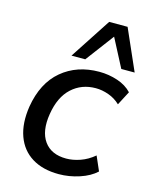

<svg xmlns="http://www.w3.org/2000/svg" viewBox="-115 -831 729 916"><g transform="rotate(15 249.5 -373.0)"><path d="M264 9Q185 9 131.5 -24Q78 -57 55.5 -119Q33 -181 46 -266Q66 -387 141 -450Q216 -513 326 -513Q373 -513 416.5 -498.5Q460 -484 487 -455L451 -386Q426 -410 393.5 -421.5Q361 -433 330 -433Q260 -433 211.5 -388.5Q163 -344 149 -257Q135 -170 170 -121Q205 -72 279 -72Q312 -72 348 -84.5Q384 -97 416 -124L447 -53Q416 -24 365.5 -7.5Q315 9 264 9ZM177 -553 309 -755H400L489 -553H423L350 -693L245 -553Z"/></g></svg>

Font: Mulish SemiBold
Style: Italic
Weight: 600
Italic angle: -9°
Designer: Vernon Adams
Foundry: Vernon Adams
Version: Version 3.603; ttfautohint (v1.8.3)